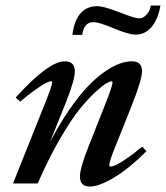

<svg xmlns="http://www.w3.org/2000/svg" viewBox="-20 -668 604 699"><path d="M474.1 -542Q448.2 -542 394.5 -564.7Q340.8 -587.4 320.3 -587.4Q285.2 -587.4 279.3 -541H243.7Q249.5 -592.3 272.7 -618.9Q295.9 -645.5 334.5 -645.5Q357.9 -645.5 414.6 -623.3Q471.2 -601.1 486.8 -601.1Q501.5 -601.1 514.2 -615.5Q526.9 -629.9 528.8 -647.9H564Q556.2 -599.6 532.5 -570.8Q508.8 -542 474.1 -542ZM27.3 0 144 -292Q169.9 -356.4 169.9 -367.7Q169.9 -372.1 165.5 -372.1Q160.2 -372.1 147.2 -365.7Q134.3 -359.4 108.9 -341.6Q83.5 -323.7 53.7 -297.9L37.1 -313Q156.7 -444.8 215.3 -444.8Q252.4 -444.8 252.4 -408.7Q252.4 -377 220.7 -296.9L161.6 -149.9Q195.8 -215.8 231.9 -268.1Q268.1 -320.3 299.1 -352.8Q330.1 -385.3 360.6 -406.5Q391.1 -427.7 415.3 -436.3Q439.5 -444.8 460.4 -444.8Q497.1 -444.8 497.1 -408.7Q497.1 -377.4 456.1 -274.9L401.4 -138.2Q377.9 -81.1 377.9 -65.9Q377.9 -61.5 382.3 -61.5Q388.7 -61.5 401.1 -66.9Q413.6 -72.3 439.7 -89.8Q465.8 -107.4 497.6 -134.3L513.2 -117.7Q451.7 -55.7 396.2 -22.2Q340.8 11.2 307.1 11.2Q271 11.2 271 -25.4Q271 -56.6 303.7 -138.2L362.8 -287.6Q389.6 -354.5 389.6 -368.2Q389.6 -372.1 385.7 -372.1Q380.9 -372.1 367.4 -364.7Q354 -357.4 326.9 -332.5Q299.8 -307.6 269.3 -269.8Q238.8 -231.9 197.5 -160.9Q156.2 -89.8 117.2 0Z"/></svg>

Font: Elstob SemiBold
Style: Italic
Weight: 600
Italic angle: -20°
Designer: Peter S. Baker
Version: Version 1.015